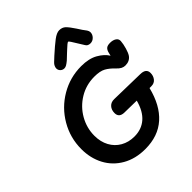

<svg xmlns="http://www.w3.org/2000/svg" viewBox="-257 -1119 1275 1275"><g transform="rotate(-45 380.0 -481.5)"><path d="M186 -302Q186 -245 209.5 -201.5Q233 -158 275 -134Q317 -110 371 -110Q438 -110 483.5 -149.5Q529 -189 550 -268L436 -270Q387 -271 387 -314Q387 -344 404.5 -363Q422 -382 452 -381L689 -376Q745 -376 745 -333Q745 -306 729.5 -286.5Q714 -267 686 -267H669Q637 -137 560.5 -68.5Q484 0 363 0Q271 0 202.5 -39.5Q134 -79 98 -147Q62 -215 62 -300Q62 -406 114.5 -496Q167 -586 256.5 -638.5Q346 -691 451 -691Q523 -691 569.5 -664.5Q616 -638 638 -602L643 -623Q648 -645 659.5 -655Q671 -665 696 -665Q722 -665 739 -654Q756 -643 755 -623Q753 -596 743.5 -563.5Q734 -531 723 -515Q702 -486 662 -486Q647 -486 633 -493Q619 -500 602 -518Q574 -548 545 -564Q516 -580 463 -580Q386 -580 322.5 -541.5Q259 -503 222.5 -439Q186 -375 186 -302ZM567 -773 539 -818Q527 -838 517.5 -852.5Q508 -867 504 -867Q500 -867 488.5 -857.5Q477 -848 465.5 -837Q454 -826 445 -818L409 -784Q393 -771 382.5 -765Q372 -759 362 -759Q346 -759 334.5 -770Q323 -781 323 -797Q323 -806 328 -817Q333 -828 343 -837Q361 -853 374 -866Q425 -912 458.5 -937.5Q492 -963 516 -963Q544 -963 561.5 -946Q579 -929 606 -888Q627 -854 646 -830Q654 -818 654 -807Q654 -786 638.5 -770Q623 -754 602 -754Q577 -754 567 -773Z"/></g></svg>

Font: Mali SemiBold
Style: Italic
Weight: 600
Italic angle: -10°
Version: Version 1.000; ttfautohint (v1.6)